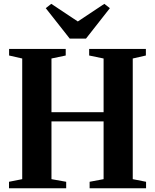

<svg xmlns="http://www.w3.org/2000/svg" viewBox="-20 -1004 827 1024"><path d="M98.5 -48.5V-692L28.5 -708V-743H330.5V-708L254.5 -692V-405.5H532.5V-692L455.5 -708V-743H758V-708L688 -692V-48.5L759 -34.5V0H458V-34.5L532.5 -48.5V-356.5H254.5V-48.5L333 -34.5V0H28V-34.5ZM352 -798 224 -960.5 253.5 -983.5 395 -889.5 536.5 -983.5 566 -960.5 438.5 -798Z"/></svg>

Font: Merriweather 96pt
Style: Bold
Weight: 700
Version: Version 2.100